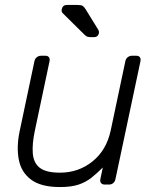

<svg xmlns="http://www.w3.org/2000/svg" viewBox="-20 -745 626 775"><path d="M222 10Q146 10 106 -19.5Q66 -49 56 -100Q46 -151 59 -214L119 -498Q121 -508 128.5 -514Q136 -520 146 -520H163Q173 -520 177.5 -514Q182 -508 180 -498L121 -219Q109 -163 112.5 -124.5Q116 -86 141.5 -67Q167 -48 222 -48Q297 -48 353.5 -93.5Q410 -139 427 -219L486 -498Q488 -508 495.5 -514Q503 -520 513 -520H530Q540 -520 544.5 -514Q549 -508 547 -498L446 -22Q444 -12 437 -6Q430 0 420 0H403Q393 0 388 -6Q383 -12 385 -22L395 -69Q372 -46 349.5 -28Q327 -10 297.5 0Q268 10 222 10ZM350 -595Q340 -595 334 -596.5Q328 -598 321 -605L234 -691Q227 -698 229 -707Q233 -725 250 -725H293Q308 -725 314 -721Q320 -717 326 -707L376 -626Q381 -618 379 -610Q375 -595 360 -595Z"/></svg>

Font: Rubik Light Light
Style: Italic
Weight: 300
Italic angle: -12°
Version: Version 2.104